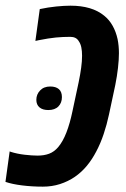

<svg xmlns="http://www.w3.org/2000/svg" viewBox="-45 -660 453 689"><path d="M108.9 9.8Q70.3 9.8 34.7 5.4Q-1 1 -25.4 -7.3L-10.3 -116.7Q-9.3 -116.2 -8.5 -116Q-7.8 -115.7 -6.8 -115.2Q16.1 -107.9 43.5 -104.7Q70.8 -101.6 89.8 -101.6Q113.3 -101.6 131.3 -108.4Q149.4 -115.2 163.6 -131.8Q180.7 -151.9 193.4 -184.8Q206.1 -217.8 214.8 -259.8L237.3 -365.2Q243.2 -393.6 246.3 -417Q249.5 -440.4 249.5 -460Q249.5 -477.1 246.8 -490Q244.1 -502.9 238.3 -511.2Q233.4 -520 225.6 -523.9Q217.8 -527.8 207.5 -527.8Q181.2 -527.8 155.5 -525.4Q129.9 -522.9 93.3 -515.6Q90.8 -515.1 88.1 -514.4Q85.4 -513.7 82 -513.2L97.7 -627.4Q127.9 -633.8 156.7 -636.7Q185.5 -639.6 208 -639.6Q246.6 -639.6 276.9 -630.6Q307.1 -621.6 329.1 -603.5Q347.2 -588.9 359.1 -567.6Q371.1 -546.4 377 -519.5Q381.8 -495.6 381.8 -469.2Q381.8 -446.3 378.4 -416.3Q375 -386.2 368.7 -355L346.2 -249.5Q338.4 -212.9 327.1 -179.2Q315.9 -145.5 300.3 -116.2Q285.6 -87.9 266.6 -64.9Q247.6 -42 223.6 -25.4Q199.2 -8.8 170.4 0.5Q141.6 9.8 108.9 9.8ZM128.4 -265.1Q107.9 -265.1 96.7 -274.7Q85.4 -284.2 85.4 -301.8Q85.4 -321.3 98.9 -335.4Q112.3 -349.6 135.3 -349.6Q155.3 -349.6 166.3 -340.1Q177.2 -330.6 177.2 -311.5Q177.2 -291 164.6 -278.1Q151.9 -265.1 128.4 -265.1Z"/></svg>

Font: Open Sans Condensed
Style: Italic
Weight: 400
Width: 3
Italic angle: -12°
Designer: Monotype Design Team
Foundry: Monotype Imaging Inc.
Version: Version 3.000